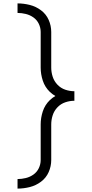

<svg xmlns="http://www.w3.org/2000/svg" viewBox="-20 -929 540 1128"><path d="M83 179V123Q107 123 131.5 117Q156 111 176.5 96.5Q197 82 208 59Q219 36 219 11V-198Q219 -237 231.5 -275Q244 -313 273 -341Q288 -355 305 -365Q288 -375 273 -389Q244 -417 231.5 -455Q219 -493 219 -532V-741Q219 -766 208 -789Q197 -812 176.5 -826.5Q156 -841 131.5 -847Q107 -853 83 -853V-909Q119 -909 155 -900Q191 -891 221 -868.5Q251 -846 266 -812Q281 -778 281 -741V-532Q281 -505 289.5 -478.5Q298 -452 317.5 -431.5Q337 -411 363.5 -402Q390 -393 417 -393V-337Q390 -337 363.5 -328Q337 -319 317.5 -298.5Q298 -278 289.5 -251.5Q281 -225 281 -198V11Q281 48 266 82Q251 116 221 138.5Q191 161 155 170Q119 179 83 179Z"/></svg>

Font: Iosevka SS01 Light
Style: Regular
Weight: 300
Monospace: yes
Designer: Belleve Invis
Foundry: Belleve Invis
Version: 2.3.3; ttfautohint (v1.8.3)